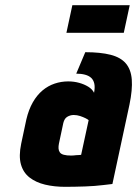

<svg xmlns="http://www.w3.org/2000/svg" viewBox="-20 -712 531 743"><path d="M482 -692H260L237 -585H459ZM344 -353Q337 -367 321.5 -376.5Q306 -386 286 -391.5Q266 -397 244 -397Q217 -397 191.5 -388.5Q166 -380 144.5 -362Q123 -344 107 -316Q91 -288 82 -250L62 -156Q52 -108 61 -76Q70 -44 94.5 -25Q119 -6 154.5 2.5Q190 11 233 11Q253 11 272 10.5Q291 10 309.5 9.5Q328 9 346 7.5Q364 6 381 4Q398 2 415 0L481 -307Q493 -365 490 -404Q487 -443 467 -466.5Q447 -490 408 -500Q369 -510 310 -510L275 -427Q294 -427 309 -423Q324 -419 333 -410.5Q342 -402 345 -388Q348 -374 344 -353ZM323 -247 294 -113Q294 -113 291.5 -112.5Q289 -112 284.5 -112Q280 -112 275 -111.5Q270 -111 265 -110.5Q260 -110 256 -110Q238 -110 227 -113Q216 -116 211.5 -122.5Q207 -129 206.5 -137.5Q206 -146 208 -156L225 -236Q227 -244 230.5 -250Q234 -256 239.5 -259.5Q245 -263 251.5 -265Q258 -267 265 -267Q278 -267 290 -263Q302 -259 311 -254.5Q320 -250 323 -247Z"/></svg>

Font: Advent Pro ExtraBold
Style: Italic
Weight: 800
Italic angle: -12°
Version: Version 3.000